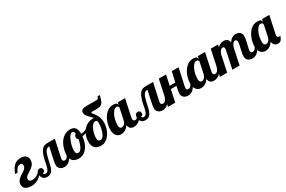

<svg xmlns="http://www.w3.org/2000/svg" viewBox="106 -2033 4919 3307"><g transform="rotate(-30 2565.0 -379.0)"><path d="M409.2 -179.2Q290.5 5.9 142.1 5.9Q-21 5.9 -21 -106.9Q-21 -170.4 34.2 -216.8Q57.6 -236.8 85 -252.9Q112.3 -269 135.7 -286.1Q190.9 -325.2 190.9 -371.6Q190.9 -418 145 -418Q80.6 -418 37.1 -314H-11.2Q22 -407.7 73 -458.3Q124 -508.8 211.9 -508.8Q299.8 -508.8 331.1 -447.8Q341.8 -426.3 341.8 -395.8Q341.8 -365.2 333 -341.3Q324.2 -317.4 309.6 -298.8Q285.6 -268.6 236.3 -237.3L197.8 -212.9Q155.3 -187 143.1 -167.7Q130.9 -148.4 130.9 -130.9Q130.9 -78.1 200 -78.1Q269 -78.1 329.1 -131.3Q351.1 -150.9 375 -179.2Z M975.1 -179.2Q912.1 5.9 789.1 5.9Q731.9 5.9 701.4 -24.7Q670.9 -55.2 670.9 -95.9Q670.9 -136.7 692.9 -235.8L736.8 -434.1Q686.5 -434.1 660.4 -392.1Q634.3 -350.1 616.2 -266.1Q598.1 -182.1 586.4 -136Q574.7 -89.8 557.6 -58.6Q522.9 5.9 446.8 5.9Q392.1 5.9 364.5 -27.3Q336.9 -60.5 336.9 -111.6Q336.9 -162.6 373 -181.2Q384.3 -187 403.3 -187Q422.4 -187 436.8 -172.6Q451.2 -158.2 451.2 -134Q451.2 -109.9 439 -98.4Q426.8 -86.9 411.1 -88.9Q411.6 -78.6 419.2 -67.9Q426.8 -57.1 450.4 -57.1Q474.1 -57.1 489.3 -73.2Q516.1 -101.1 532.2 -178.2L546.9 -252Q589.8 -460.9 676.8 -490.2Q705.1 -500 738.8 -500H886.2L815.4 -174.8Q809.1 -146 809.1 -132.8Q809.1 -90.8 849.1 -90.8Q879.4 -90.8 897.5 -114Q915.5 -137.2 933.1 -179.2Z M1495.1 -379.9Q1434.6 -316.4 1317.9 -296.9Q1306.2 -160.2 1239.3 -78.1Q1172.4 3.9 1079.1 3.9Q963.9 3.9 930.7 -81.1Q918.9 -110.8 918.9 -147Q918.9 -183.1 925 -220.5Q931.2 -257.8 944.3 -297.4Q974.1 -386.7 1030.8 -442.4Q1098.1 -508.8 1192.9 -508.8Q1321.3 -508.8 1321.3 -349.1V-348.1Q1326.2 -347.2 1337.9 -347.2Q1364.7 -347.2 1407 -364.3Q1449.2 -381.3 1486.3 -407.2ZM1234.9 -293.9Q1208 -300.8 1208 -338.4Q1208 -376 1239.3 -390.1Q1237.3 -421.9 1229.2 -435.1Q1221.2 -448.2 1197.8 -448.2Q1151.9 -448.2 1109.9 -346.9Q1067.9 -245.6 1067.9 -167Q1067.9 -118.7 1076.7 -105.7Q1085.4 -92.8 1095.2 -89.4Q1105 -85.9 1121.6 -85.9Q1155.8 -85.9 1189.5 -146Q1223.1 -206.1 1234.9 -293.9Z M1667 -582Q1654.3 -582 1654.3 -569.8Q1654.3 -564 1670.9 -544.9Q1760.3 -440.4 1760.3 -321.8Q1760.3 -203.1 1696.8 -106Q1666 -58.6 1621.1 -27.3Q1576.2 3.9 1528.8 3.9Q1441.9 3.9 1400.4 -37.6Q1358.9 -79.1 1358.9 -165Q1358.9 -285.2 1429.2 -375.5Q1507.3 -473.1 1631.8 -473.1Q1637.2 -473.1 1641.1 -472.7Q1645 -472.2 1648.9 -472.2Q1628.9 -496.1 1607.4 -516.6Q1585.9 -537.1 1567.9 -556.6Q1526.9 -601.6 1526.9 -640.9Q1526.9 -680.2 1553 -698Q1579.1 -715.8 1635.3 -715.8H1831.5Q1866.2 -715.8 1877 -734.4Q1883.3 -744.1 1888.2 -764.2H1932.1Q1908.2 -650.4 1875 -615.2Q1856 -595.7 1829.1 -588.9Q1802.2 -582 1763.2 -582ZM1517.1 -101.1Q1529.3 -85.9 1554.4 -85.9Q1579.6 -85.9 1597.4 -101.8Q1615.2 -117.7 1628.9 -142.6Q1653.3 -188 1665.3 -251Q1677.2 -314 1677.2 -350.1Q1677.2 -386.2 1667.5 -399.2Q1657.7 -412.1 1636.5 -412.1Q1615.2 -412.1 1595.9 -397Q1576.7 -381.8 1561.5 -358.4Q1534.7 -315.4 1519.8 -255.1Q1504.9 -194.8 1504.9 -155.5Q1504.9 -116.2 1517.1 -101.1Z M2370.1 -179.2Q2306.6 5.9 2169.4 5.9Q2081.1 5.9 2071.3 -85.9Q2005.9 5.9 1918.7 5.9Q1831.5 5.9 1800.3 -79.6Q1789.1 -110.4 1789.1 -149.7Q1789.1 -189 1795.9 -228.3Q1802.7 -267.6 1816.9 -306.6Q1848.1 -392.6 1906.2 -448.7Q1964.4 -504.9 2046.4 -504.9Q2089.4 -504.9 2108.4 -490.5Q2127.4 -476.1 2127.4 -454.1V-446.8L2138.2 -500H2282.2L2210.4 -160.2Q2206.1 -143.1 2206.1 -127.9Q2206.1 -85 2247.1 -85Q2300.3 -85 2328.1 -179.2ZM2118.2 -404.8Q2118.2 -414.1 2109.6 -428.5Q2101.1 -442.9 2073.2 -442.9Q2045.4 -442.9 2019 -413.1Q1955.6 -341.3 1939.5 -207Q1937 -186.5 1937 -163.6Q1937 -119.1 1955.6 -101.6Q1966.3 -90.8 1982.4 -90.8Q2012.2 -90.8 2036.6 -114.5Q2061 -138.2 2070.3 -179.2Z M2928.2 -179.2Q2865.2 5.9 2742.2 5.9Q2685.1 5.9 2654.5 -24.7Q2624 -55.2 2624 -95.9Q2624 -136.7 2646 -235.8L2689.9 -434.1Q2639.6 -434.1 2613.5 -392.1Q2587.4 -350.1 2569.3 -266.1Q2551.3 -182.1 2539.6 -136Q2527.8 -89.8 2510.7 -58.6Q2476.1 5.9 2399.9 5.9Q2345.2 5.9 2317.6 -27.3Q2290 -60.5 2290 -111.6Q2290 -162.6 2326.2 -181.2Q2337.4 -187 2356.4 -187Q2375.5 -187 2389.9 -172.6Q2404.3 -158.2 2404.3 -134Q2404.3 -109.9 2392.1 -98.4Q2379.9 -86.9 2364.3 -88.9Q2364.7 -78.6 2372.3 -67.9Q2379.9 -57.1 2403.6 -57.1Q2427.2 -57.1 2442.4 -73.2Q2469.2 -101.1 2485.4 -178.2L2500 -252Q2543 -460.9 2629.9 -490.2Q2658.2 -500 2691.9 -500H2839.4L2768.6 -174.8Q2762.2 -146 2762.2 -132.8Q2762.2 -90.8 2802.2 -90.8Q2832.5 -90.8 2850.6 -114Q2868.7 -137.2 2886.2 -179.2Z M3131.3 -100.1Q3131.3 -134.3 3154.3 -240.2H3043.5L2992.2 0H2848.1L2954.1 -500H3098.1L3055.2 -299.8H3167L3212.4 -500H3346.2L3293.5 -252L3275.9 -174.8Q3269 -146 3269 -132.8Q3269 -90.8 3309.1 -90.8Q3339.4 -90.8 3357.4 -114.3Q3375.5 -137.2 3393.1 -179.2H3435.1Q3372.1 5.9 3249 5.9Q3191.4 5.9 3161.6 -24.4Q3131.3 -55.2 3131.3 -100.1Z M3960.9 -179.2Q3897.5 5.9 3760.3 5.9Q3671.9 5.9 3662.1 -85.9Q3596.7 5.9 3509.5 5.9Q3422.4 5.9 3391.1 -79.6Q3379.9 -110.4 3379.9 -149.7Q3379.9 -189 3386.7 -228.3Q3393.6 -267.6 3407.7 -306.6Q3439 -392.6 3497.1 -448.7Q3555.2 -504.9 3637.2 -504.9Q3680.2 -504.9 3699.2 -490.5Q3718.3 -476.1 3718.3 -454.1V-446.8L3729 -500H3873L3801.3 -160.2Q3796.9 -143.1 3796.9 -127.9Q3796.9 -85 3837.9 -85Q3891.1 -85 3918.9 -179.2ZM3709 -404.8Q3709 -414.1 3700.4 -428.5Q3691.9 -442.9 3664.1 -442.9Q3636.2 -442.9 3609.9 -413.1Q3546.4 -341.3 3530.3 -207Q3527.8 -186.5 3527.8 -163.6Q3527.8 -119.1 3546.4 -101.6Q3557.1 -90.8 3573.2 -90.8Q3603 -90.8 3627.4 -114.5Q3651.9 -138.2 3661.1 -179.2Z M4537.1 5.9Q4409.2 5.9 4409.2 -106.9Q4409.2 -147.9 4431.6 -237.8Q4454.1 -327.6 4454.1 -361.8Q4454.1 -413.1 4418 -413.1Q4381.8 -413.1 4353.5 -356Q4345.2 -339.8 4339.8 -320.8L4272 0H4127.9L4201.2 -345.2Q4204.1 -356.9 4204.1 -370.1Q4204.1 -414.1 4174.6 -414.1Q4145 -414.1 4124.3 -386.5Q4103.5 -358.9 4092.8 -320.8L4024.9 0H3880.9L3986.8 -500H4130.9L4120.1 -448.2Q4169.9 -504.9 4242.2 -504.9Q4330.6 -504.9 4344.7 -418.9Q4399.9 -503.9 4483.9 -503.9Q4531.2 -503.9 4563 -477.5Q4594.7 -451.2 4594.7 -400.4Q4594.7 -349.6 4578.1 -283.2L4554.7 -185.5Q4546.9 -153.8 4546.9 -133.8Q4546.9 -90.8 4583.5 -90.8Q4617.2 -90.8 4635.3 -112.3Q4653.3 -133.8 4670.9 -179.2H4712.9Q4675.8 -68.8 4619.1 -24.4Q4580.1 5.9 4537.1 5.9Z M4939.9 -86.9Q4877.9 5.9 4789.1 5.9Q4700.2 5.9 4668.9 -79.6Q4657.7 -110.4 4657.7 -149.7Q4657.7 -189 4664.6 -228.3Q4671.4 -267.6 4685.5 -306.6Q4716.8 -392.6 4774.9 -448.7Q4833 -504.9 4915 -504.9Q4958 -504.9 4977.1 -490.5Q4996.1 -476.1 4996.1 -454.1V-446.8L5006.8 -500H5150.9L5079.1 -160.2Q5074.7 -143.1 5074.7 -125Q5074.7 -90.8 5115.7 -90.8Q5128.9 -90.8 5137.7 -95.2Q5116.7 -39.1 5102.1 -22.5Q5076.2 5.9 5036.4 5.9Q4996.6 5.9 4971.2 -18.3Q4945.8 -42.5 4939.9 -86.9ZM4986.8 -404.8Q4986.8 -414.1 4978.3 -428.5Q4969.7 -442.9 4941.9 -442.9Q4914.1 -442.9 4887.7 -413.1Q4824.2 -341.3 4808.1 -207Q4805.7 -186.5 4805.7 -163.6Q4805.7 -119.1 4824.2 -101.6Q4835 -90.8 4851.1 -90.8Q4880.9 -90.8 4905.3 -114.5Q4929.7 -138.2 4939 -179.2Z"/></g></svg>

Font: UVF Lobster12
Style: Regular
Weight: 400
Designer: Pablo Impallari
Foundry: Pablo Impallari. www.impallari.com
Version: Version 1.004